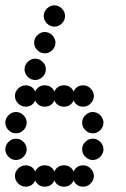

<svg xmlns="http://www.w3.org/2000/svg" viewBox="-20 -700 472 720"><path d="M76 -80Q101 -80 112 -57Q123 -80 148 -80Q173 -80 184 -57Q195 -80 220 -80Q245 -80 256 -57Q267 -80 292 -80Q308 -80 320 -68Q332 -56 332 -40Q332 -24 320 -12Q308 0 292 0Q267 0 256 -23Q245 0 220 0Q195 0 184 -23Q173 0 148 0Q123 0 112 -23Q101 0 76 0Q60 0 48 -12Q36 -24 36 -40Q36 -56 48 -68Q60 -80 76 -80ZM300 -112Q288 -124 288 -140Q288 -156 300 -168Q312 -180 328 -180Q344 -180 356 -168Q368 -156 368 -140Q368 -124 356 -112Q344 -100 328 -100Q312 -100 300 -112ZM12 -112Q0 -124 0 -140Q0 -156 12 -168Q24 -180 40 -180Q56 -180 68 -168Q80 -156 80 -140Q80 -124 68 -112Q56 -100 40 -100Q24 -100 12 -112ZM300 -212Q288 -224 288 -240Q288 -256 300 -268Q312 -280 328 -280Q344 -280 356 -268Q368 -256 368 -240Q368 -224 356 -212Q344 -200 328 -200Q312 -200 300 -212ZM12 -212Q0 -224 0 -240Q0 -256 12 -268Q24 -280 40 -280Q56 -280 68 -268Q80 -256 80 -240Q80 -224 68 -212Q56 -200 40 -200Q24 -200 12 -212ZM76 -380Q101 -380 112 -357Q123 -380 148 -380Q173 -380 184 -357Q195 -380 220 -380Q245 -380 256 -357Q267 -380 292 -380Q308 -380 320 -368Q332 -356 332 -340Q332 -324 320 -312Q308 -300 292 -300Q267 -300 256 -323Q245 -300 220 -300Q195 -300 184 -323Q173 -300 148 -300Q123 -300 112 -323Q101 -300 76 -300Q60 -300 48 -312Q36 -324 36 -340Q36 -356 48 -368Q60 -380 76 -380ZM84 -412Q72 -424 72 -440Q72 -456 84 -468Q96 -480 112 -480Q128 -480 140 -468Q152 -456 152 -440Q152 -424 140 -412Q128 -400 112 -400Q96 -400 84 -412ZM120 -512Q108 -524 108 -540Q108 -556 120 -568Q132 -580 148 -580Q164 -580 176 -568Q188 -556 188 -540Q188 -524 176 -512Q164 -500 148 -500Q132 -500 120 -512ZM156 -612Q144 -624 144 -640Q144 -656 156 -668Q168 -680 184 -680Q200 -680 212 -668Q224 -656 224 -640Q224 -624 212 -612Q200 -600 184 -600Q168 -600 156 -612Z"/></svg>

Font: Dotrice Condensed
Style: Regular
Weight: 400
Width: 2
Monospace: yes
Designer: Paul Flo Williams
Foundry: His Deeds Are Dust
Version: Version 1.001